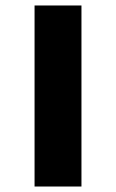

<svg xmlns="http://www.w3.org/2000/svg" viewBox="-20 -680 423 700"><path d="M106 0V-660H277V0Z"/></svg>

Font: Cairo Play Black
Style: Regular
Weight: 900
Version: Version 3.119